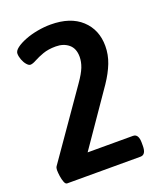

<svg xmlns="http://www.w3.org/2000/svg" viewBox="-132 -792 735 876"><g transform="rotate(-20 235.0 -353.5)"><path d="M42 0Q34 0 29 -13Q24 -26 21.5 -43Q19 -60 19 -73Q19 -84 24 -91L247 -411Q273 -448 283 -473.5Q293 -499 293 -524Q293 -564 268.5 -584.5Q244 -605 206 -605Q170 -605 143.5 -595.5Q117 -586 99 -576Q81 -566 70 -566Q62 -566 52.5 -577Q43 -588 37 -604Q31 -620 31 -634Q31 -647 48 -660Q65 -673 93 -684Q121 -695 154 -701Q187 -707 218 -707Q314 -707 367 -658Q420 -609 420 -530Q420 -488 404.5 -448Q389 -408 360 -365L178 -101H398Q425 -101 425 -58V-43Q425 0 398 0Z"/></g></svg>

Font: Asap Condensed SemiBold
Style: Regular
Weight: 600
Width: 3
Designer: Pablo Cosgaya
Foundry: Omnibus-Type
Version: Version 3.001; ttfautohint (v1.8.4.7-5d5b)